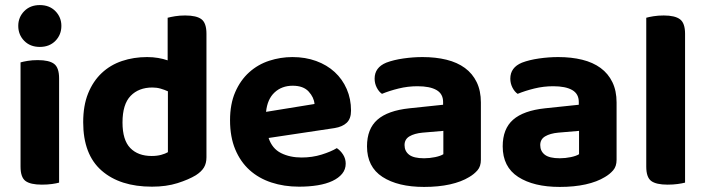

<svg xmlns="http://www.w3.org/2000/svg" viewBox="-20 -721 2783 757"><path d="M213 -1Q203 2 185 4.5Q167 7 145 7Q100 7 80.5 -7.5Q61 -22 61 -64V-475Q71 -478 89 -481Q107 -484 129 -484Q174 -484 193.5 -469Q213 -454 213 -412ZM52 -619Q52 -653 75.5 -677Q99 -701 137 -701Q175 -701 198.5 -677Q222 -653 222 -619Q222 -584 198.5 -560Q175 -536 137 -536Q99 -536 75.5 -560Q52 -584 52 -619Z M560 -496Q583 -496 603.5 -492.5Q624 -489 641 -483V-651Q652 -654 670 -657Q688 -660 710 -660Q755 -660 774.5 -645Q794 -630 794 -588V-101Q794 -77 784 -60.5Q774 -44 752 -30Q724 -13 680 1Q636 15 579 15Q453 15 380.5 -48.5Q308 -112 308 -239Q308 -305 327.5 -353Q347 -401 381 -433Q415 -465 461 -480.5Q507 -496 560 -496ZM642 -361Q629 -367 613.5 -371.5Q598 -376 581 -376Q527 -376 495 -343Q463 -310 463 -238Q463 -169 493.5 -137.5Q524 -106 578 -106Q599 -106 615.5 -110.5Q632 -115 642 -121Z M1039 -177Q1053 -135 1088 -117.5Q1123 -100 1169 -100Q1211 -100 1248 -111.5Q1285 -123 1308 -137Q1323 -127 1333 -111Q1343 -95 1343 -76Q1343 -53 1329 -36Q1315 -19 1290.5 -7.5Q1266 4 1232.5 9.5Q1199 15 1159 15Q1100 15 1050 -1.5Q1000 -18 964 -50.5Q928 -83 907.5 -132Q887 -181 887 -247Q887 -311 907.5 -358Q928 -405 962.5 -436Q997 -467 1041.5 -481.5Q1086 -496 1133 -496Q1184 -496 1226.5 -480.5Q1269 -465 1299.5 -437Q1330 -409 1347 -370Q1364 -331 1364 -285Q1364 -253 1347 -237Q1330 -221 1299 -216ZM1134 -383Q1091 -383 1062.5 -356.5Q1034 -330 1029 -280L1220 -311Q1218 -337 1197 -360Q1176 -383 1134 -383Z M1652 -97Q1674 -97 1695.5 -101.5Q1717 -106 1728 -113V-205L1646 -198Q1614 -195 1594.5 -183.5Q1575 -172 1575 -149Q1575 -125 1593 -111Q1611 -97 1652 -97ZM1646 -496Q1698 -496 1740.5 -485.5Q1783 -475 1813 -453Q1843 -431 1859.5 -397Q1876 -363 1876 -317V-91Q1876 -65 1862.5 -49.5Q1849 -34 1830 -23Q1799 -4 1754 6Q1709 16 1652 16Q1549 16 1488 -23.5Q1427 -63 1427 -144Q1427 -213 1468 -249Q1509 -285 1594 -294L1727 -308V-319Q1727 -351 1701 -366Q1675 -381 1626 -381Q1588 -381 1551.5 -372Q1515 -363 1486 -351Q1474 -359 1465.5 -375.5Q1457 -392 1457 -411Q1457 -455 1503 -474Q1532 -485 1570.5 -490.5Q1609 -496 1646 -496Z M2187 -97Q2209 -97 2230.5 -101.5Q2252 -106 2263 -113V-205L2181 -198Q2149 -195 2129.5 -183.5Q2110 -172 2110 -149Q2110 -125 2128 -111Q2146 -97 2187 -97ZM2181 -496Q2233 -496 2275.5 -485.5Q2318 -475 2348 -453Q2378 -431 2394.5 -397Q2411 -363 2411 -317V-91Q2411 -65 2397.5 -49.5Q2384 -34 2365 -23Q2334 -4 2289 6Q2244 16 2187 16Q2084 16 2023 -23.5Q1962 -63 1962 -144Q1962 -213 2003 -249Q2044 -285 2129 -294L2262 -308V-319Q2262 -351 2236 -366Q2210 -381 2161 -381Q2123 -381 2086.5 -372Q2050 -363 2021 -351Q2009 -359 2000.5 -375.5Q1992 -392 1992 -411Q1992 -455 2038 -474Q2067 -485 2105.5 -490.5Q2144 -496 2181 -496Z M2612 7Q2567 7 2547.5 -7.5Q2528 -22 2528 -64V-651Q2538 -654 2556.5 -657Q2575 -660 2597 -660Q2641 -660 2661 -645Q2681 -630 2681 -588V-1Q2670 2 2652 4.5Q2634 7 2612 7Z"/></svg>

Font: Baloo Paaji 2
Style: Bold
Weight: 700
Designer: Shuchita Grover, Noopur Datye and Ek Type
Foundry: Ek Type
Version: Version 1.640;hotconv 1.0.111;makeotfexe 2.5.65597; ttfautoh